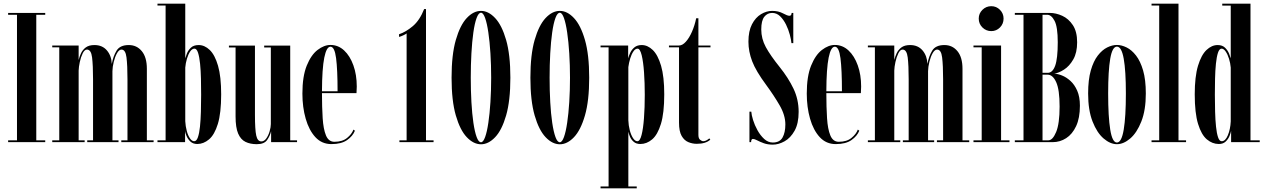

<svg xmlns="http://www.w3.org/2000/svg" viewBox="-20 -770 6849 1040"><path d="M24 0V-10H72V-690H24V-700H225V-690H176.5V-10H225V0Z M263 0V-10H301V-513.5H263V-523.5H406V-445Q410 -462 418.5 -480.8Q427 -499.5 444.2 -512.8Q461.5 -526 491.5 -526Q534.5 -526 559.2 -496.8Q584 -467.5 585.5 -423.5Q593 -465.5 611.5 -495.8Q630 -526 677.5 -526Q721 -526 748.2 -492.8Q775.5 -459.5 775.5 -397.5V-10H812V0H637V-10H670.5V-340Q670.5 -416 665.2 -458.8Q660 -501.5 638 -501.5Q625 -501.5 614 -482.2Q603 -463 596.2 -435.5Q589.5 -408 589 -384.5V-10H622V0H452.5V-10H484V-340Q484 -416 478.8 -458.8Q473.5 -501.5 451 -501.5Q438 -501.5 428 -481.2Q418 -461 412.2 -434Q406.5 -407 406 -387.5V-10H438.5V0Z M1048.5 10Q1025.5 10 1011.2 -3.5Q997 -17 990.2 -33.8Q983.5 -50.5 982.5 -60V0H833V-10H877V-740H833V-750H983.5V-454Q985.5 -462 992 -479.2Q998.5 -496.5 1013.5 -511.2Q1028.5 -526 1056 -526Q1088.5 -526 1116.2 -499.2Q1144 -472.5 1161 -413.8Q1178 -355 1178 -259Q1178 -157.5 1160 -98.8Q1142 -40 1112.2 -15Q1082.5 10 1048.5 10ZM1032 -5Q1044.5 -5 1052 -26.5Q1059.5 -48 1063.2 -84Q1067 -120 1068.2 -165Q1069.5 -210 1069.5 -257Q1069.5 -299.5 1068.5 -343.5Q1067.5 -387.5 1063.8 -424.5Q1060 -461.5 1052.8 -484Q1045.5 -506.5 1033.5 -506.5Q1020.5 -506.5 1010 -491Q999.5 -475.5 992.5 -451.8Q985.5 -428 983.5 -404V-113.5Q985 -86 991.5 -61.2Q998 -36.5 1008.8 -20.8Q1019.5 -5 1032 -5Z M1371 11Q1335.5 11 1309.8 -1.5Q1284 -14 1270 -46.5Q1256 -79 1256 -139V-513H1220V-523H1361V-148.5Q1361 -67.5 1368 -35.8Q1375 -4 1395.5 -4Q1411 -4 1422.5 -20.2Q1434 -36.5 1440.5 -58.8Q1447 -81 1447 -98V-513H1411V-523H1552V-10H1589V0H1448.5V-59Q1442.5 -34 1426.8 -11.5Q1411 11 1371 11Z M1775 10.5Q1723 10.5 1688.2 -27.2Q1653.5 -65 1635.8 -127.2Q1618 -189.5 1618 -263Q1618 -356.5 1641.5 -414.5Q1665 -472.5 1700.2 -499.5Q1735.5 -526.5 1770 -526.5Q1812 -526.5 1844 -496.8Q1876 -467 1894.2 -416Q1912.5 -365 1912.5 -301Q1912.5 -282 1911 -265.5H1724Q1724 -189.5 1727.8 -130Q1731.5 -70.5 1745.8 -36.2Q1760 -2 1791.5 -2Q1834.5 -2 1860 -22.8Q1885.5 -43.5 1894.5 -68L1902.5 -62Q1891 -33 1860 -11.2Q1829 10.5 1775 10.5ZM1770 -517Q1748.5 -517 1736.5 -457.8Q1724.5 -398.5 1724 -275.5H1808.5Q1808.5 -392.5 1800.5 -454.8Q1792.5 -517 1770 -517Z M2143.5 0V-10H2182.5V-589Q2179 -585.5 2165.2 -579Q2151.5 -572.5 2141.5 -570V-584.5Q2178 -596.5 2215.8 -628.2Q2253.5 -660 2277.5 -721H2287.5V-10H2328.5V0Z M2585.5 11.5Q2545 11.5 2508.5 -26.8Q2472 -65 2449 -144.8Q2426 -224.5 2426 -349Q2426 -473.5 2449 -553.5Q2472 -633.5 2508.2 -672.2Q2544.5 -711 2585.5 -711Q2625.5 -711 2662 -672.2Q2698.5 -633.5 2721.5 -553.5Q2744.5 -473.5 2744.5 -349Q2744.5 -224.5 2721.5 -144.8Q2698.5 -65 2662 -26.8Q2625.5 11.5 2585.5 11.5ZM2585.5 0.5Q2597.5 0.5 2607.8 -27.8Q2618 -56 2625.2 -105Q2632.5 -154 2636.5 -217Q2640.5 -280 2640.5 -349Q2640.5 -418 2636.5 -481.2Q2632.5 -544.5 2625.2 -594Q2618 -643.5 2607.8 -672.2Q2597.5 -701 2585.5 -701Q2572 -701 2561.5 -672.2Q2551 -643.5 2544 -594Q2537 -544.5 2533.5 -481.2Q2530 -418 2530 -349Q2530 -280 2533.5 -217Q2537 -154 2544.2 -105Q2551.5 -56 2561.8 -27.8Q2572 0.5 2585.5 0.5Z M3012.5 11.5Q2972 11.5 2935.5 -26.8Q2899 -65 2876 -144.8Q2853 -224.5 2853 -349Q2853 -473.5 2876 -553.5Q2899 -633.5 2935.2 -672.2Q2971.5 -711 3012.5 -711Q3052.5 -711 3089 -672.2Q3125.5 -633.5 3148.5 -553.5Q3171.5 -473.5 3171.5 -349Q3171.5 -224.5 3148.5 -144.8Q3125.5 -65 3089 -26.8Q3052.5 11.5 3012.5 11.5ZM3012.5 0.5Q3024.5 0.5 3034.8 -27.8Q3045 -56 3052.2 -105Q3059.5 -154 3063.5 -217Q3067.5 -280 3067.5 -349Q3067.5 -418 3063.5 -481.2Q3059.5 -544.5 3052.2 -594Q3045 -643.5 3034.8 -672.2Q3024.5 -701 3012.5 -701Q2999 -701 2988.5 -672.2Q2978 -643.5 2971 -594Q2964 -544.5 2960.5 -481.2Q2957 -418 2957 -349Q2957 -280 2960.5 -217Q2964 -154 2971.2 -105Q2978.5 -56 2988.8 -27.8Q2999 0.5 3012.5 0.5Z M3233 250V240H3276.5V-513.5H3233V-523.5H3382.5V-454Q3386 -467.5 3393.8 -484.2Q3401.5 -501 3416.5 -513.5Q3431.5 -526 3456 -526Q3488 -526 3515.8 -499.2Q3543.5 -472.5 3560.8 -413.8Q3578 -355 3578 -259Q3578 -157.5 3560 -98.8Q3542 -40 3512.5 -15Q3483 10 3448.5 10Q3426.5 10 3413 -1.5Q3399.5 -13 3392.8 -28.5Q3386 -44 3383.5 -57V240H3429V250ZM3432.5 -5Q3446.5 -5 3455.2 -39Q3464 -73 3468.2 -130Q3472.5 -187 3472.5 -257Q3472.5 -321 3468.5 -378Q3464.5 -435 3455.8 -470.8Q3447 -506.5 3433.5 -506.5Q3421 -506.5 3410.8 -491.2Q3400.5 -476 3393.5 -453Q3386.5 -430 3383.5 -406.5V-118.5Q3384.5 -90.5 3391.2 -64.5Q3398 -38.5 3409 -21.8Q3420 -5 3432.5 -5Z M3754 9Q3731 9 3708.8 0Q3686.5 -9 3672.2 -33.8Q3658 -58.5 3658 -106V-513.5H3603.5V-523.5H3658Q3676.5 -523.5 3695 -544Q3713.5 -564.5 3728.2 -598.2Q3743 -632 3751 -671H3763V-523.5H3828.5V-513.5H3763V-39Q3763 -20.5 3772.2 -12.8Q3781.5 -5 3789.5 -5Q3799 -5 3808.5 -10.8Q3818 -16.5 3822 -20.5L3827.5 -13.5Q3803 9 3754 9Z M4166 13.5Q4138.5 13.5 4117.2 5.8Q4096 -2 4081.2 -9.8Q4066.5 -17.5 4058.5 -17.5Q4048.5 -17.5 4048.5 0H4039.5V-165H4049.5Q4050.5 -148 4059 -120.2Q4067.5 -92.5 4083 -64.5Q4098.5 -36.5 4119.5 -17.2Q4140.5 2 4166 2Q4203.5 2 4218.8 -25.2Q4234 -52.5 4234 -96Q4234 -146 4203 -199.5Q4172 -253 4130.5 -309.5Q4074.5 -385 4054.2 -438.2Q4034 -491.5 4034 -544Q4034 -601.5 4053.2 -638.5Q4072.5 -675.5 4102.2 -693.2Q4132 -711 4162.5 -711Q4196.5 -711 4220.8 -697.8Q4245 -684.5 4256 -684.5Q4267.5 -684.5 4268 -700H4277V-536.5H4267Q4265.5 -554.5 4258.2 -582Q4251 -609.5 4237.8 -636.5Q4224.5 -663.5 4205.8 -681.8Q4187 -700 4162.5 -700Q4136.5 -700 4120 -679.2Q4103.5 -658.5 4103.5 -610.5Q4103.5 -560.5 4128 -515.2Q4152.5 -470 4203.5 -406.5Q4250 -348.5 4278 -290Q4306 -231.5 4306 -164Q4306 -101 4284 -61.8Q4262 -22.5 4229.5 -4.5Q4197 13.5 4166 13.5Z M4507 10.5Q4455 10.5 4420.2 -27.2Q4385.5 -65 4367.8 -127.2Q4350 -189.5 4350 -263Q4350 -356.5 4373.5 -414.5Q4397 -472.5 4432.2 -499.5Q4467.5 -526.5 4502 -526.5Q4544 -526.5 4576 -496.8Q4608 -467 4626.2 -416Q4644.5 -365 4644.5 -301Q4644.5 -282 4643 -265.5H4456Q4456 -189.5 4459.8 -130Q4463.5 -70.5 4477.8 -36.2Q4492 -2 4523.5 -2Q4566.5 -2 4592 -22.8Q4617.5 -43.5 4626.5 -68L4634.5 -62Q4623 -33 4592 -11.2Q4561 10.5 4507 10.5ZM4502 -517Q4480.5 -517 4468.5 -457.8Q4456.5 -398.5 4456 -275.5H4540.5Q4540.5 -392.5 4532.5 -454.8Q4524.5 -517 4502 -517Z M4681 0V-10H4719V-513.5H4681V-523.5H4824V-445Q4828 -462 4836.5 -480.8Q4845 -499.5 4862.2 -512.8Q4879.5 -526 4909.5 -526Q4952.5 -526 4977.2 -496.8Q5002 -467.5 5003.5 -423.5Q5011 -465.5 5029.5 -495.8Q5048 -526 5095.5 -526Q5139 -526 5166.2 -492.8Q5193.5 -459.5 5193.5 -397.5V-10H5230V0H5055V-10H5088.5V-340Q5088.5 -416 5083.2 -458.8Q5078 -501.5 5056 -501.5Q5043 -501.5 5032 -482.2Q5021 -463 5014.2 -435.5Q5007.5 -408 5007 -384.5V-10H5040V0H4870.5V-10H4902V-340Q4902 -416 4896.8 -458.8Q4891.5 -501.5 4869 -501.5Q4856 -501.5 4846 -481.2Q4836 -461 4830.2 -434Q4824.5 -407 4824 -387.5V-10H4856.5V0Z M5349.5 -601.5Q5321.5 -601.5 5301.5 -621.2Q5281.5 -641 5281.5 -669.5Q5281.5 -697 5301.5 -716.8Q5321.5 -736.5 5349.5 -736.5Q5377 -736.5 5396.5 -716.8Q5416 -697 5416 -669.5Q5416 -641 5396.5 -621.2Q5377 -601.5 5349.5 -601.5ZM5253 0V-10H5297.5V-513.5H5253V-523.5H5402.5V-10H5448V0Z M5477 0V-10H5524V-690H5477V-700H5666.5Q5699.5 -700 5733.8 -684.5Q5768 -669 5791.2 -634Q5814.5 -599 5814.5 -541Q5814.5 -484.5 5793.5 -448Q5772.5 -411.5 5743.5 -393Q5714.5 -374.5 5690.5 -371Q5709 -370.5 5732.8 -361Q5756.5 -351.5 5778.5 -331.5Q5800.5 -311.5 5815 -278.5Q5829.5 -245.5 5829.5 -197.5Q5829.5 -130.5 5809 -86.8Q5788.5 -43 5755 -21.5Q5721.5 0 5682 0ZM5627 -375.5H5655Q5681.5 -375.5 5695.5 -414Q5709.5 -452.5 5709.5 -541Q5709.5 -624.5 5692.2 -657.2Q5675 -690 5652.5 -690H5627ZM5627 -10H5659Q5682 -10 5700.8 -55Q5719.5 -100 5719.5 -193Q5719.5 -284.5 5701 -325Q5682.5 -365.5 5655 -365.5H5627Z M6030 11Q5994 11 5958 -19.8Q5922 -50.5 5898 -111.8Q5874 -173 5874 -263.5Q5874 -338 5888.5 -388.5Q5903 -439 5926.5 -469.2Q5950 -499.5 5977.2 -513Q6004.5 -526.5 6030 -526.5Q6055 -526.5 6082.5 -513Q6110 -499.5 6133.5 -469.2Q6157 -439 6171.8 -388.5Q6186.5 -338 6186.5 -263.5Q6186.5 -173 6162.2 -111.8Q6138 -50.5 6102 -19.8Q6066 11 6030 11ZM6030 2Q6055 2 6066.8 -67.8Q6078.5 -137.5 6078.5 -263.5Q6078.5 -387 6066.8 -452.2Q6055 -517.5 6030 -517.5Q6005 -517.5 5993.8 -452.2Q5982.5 -387 5982.5 -263.5Q5982.5 -137.5 5993.8 -67.8Q6005 2 6030 2Z M6217.5 0V-10H6259V-740H6217.5V-750H6363.5V-10H6404.5V0Z M6582 10Q6547 10 6517.2 -15Q6487.5 -40 6469.5 -98.8Q6451.5 -157.5 6451.5 -259Q6451.5 -355 6469.2 -413.8Q6487 -472.5 6515.2 -499.2Q6543.5 -526 6575.5 -526Q6601 -526 6615.8 -511.5Q6630.5 -497 6637.5 -479.5Q6644.5 -462 6646.5 -454V-739.5H6600.5V-750H6753.5V-10H6803.5V0H6648.5V-61.5Q6646.5 -50 6639.8 -33.2Q6633 -16.5 6619 -3.2Q6605 10 6582 10ZM6597.5 -5Q6617.5 -5 6631 -37.5Q6644.5 -70 6646.5 -112.5V-404Q6644.5 -428 6637.2 -451.5Q6630 -475 6619.2 -490.8Q6608.5 -506.5 6597 -506.5Q6584.5 -506.5 6577.2 -484Q6570 -461.5 6566.2 -424.5Q6562.5 -387.5 6561.5 -343.5Q6560.5 -299.5 6560.5 -257Q6560.5 -210 6561.8 -165Q6563 -120 6566.8 -84Q6570.5 -48 6577.8 -26.5Q6585 -5 6597.5 -5Z"/></svg>

Font: Imbue 100pt SemiBold
Style: Regular
Weight: 600
Designer: Tyler Finck
Foundry: Etcetera Type Company
Version: Version 1.102; ttfautohint (v1.8.3)